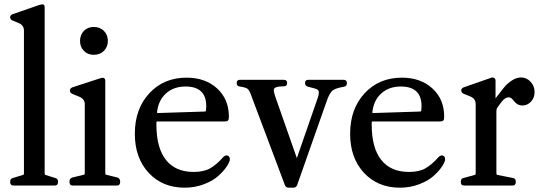

<svg xmlns="http://www.w3.org/2000/svg" viewBox="-20 -860 2517 890"><path d="M42 0Q27 0 27 -17Q27 -32 40 -35L86 -49Q91 -49 91 -57V-718Q91 -743 67 -753L38 -765Q27 -770 27 -780Q27 -789 38 -794L162 -837L177 -840Q187 -840 187 -825V-57Q187 -50 191 -49L236 -35Q249 -32 249 -17Q249 0 234 0Z M351 -670Q351 -698 368.5 -716.5Q386 -735 415 -735Q444 -735 462 -716.5Q480 -698 480 -670Q480 -643 462 -624.5Q444 -606 415 -606Q386 -606 368.5 -624.5Q351 -643 351 -670ZM317 0Q302 0 302 -17V-18Q302 -33 315 -37L368 -50Q373 -50 373 -58V-377Q373 -400 349 -411L315 -425Q304 -430 304 -440Q304 -450 315 -455L447 -498Q468 -504 468 -485V-58Q468 -50 472 -50L525 -37Q537 -32 537 -18V-17Q537 0 522 0Z M836 10Q733 10 669 -59Q605 -128 605 -240Q605 -355 672 -427.5Q739 -500 845 -500Q932 -500 986.5 -450Q1041 -400 1041 -319Q1041 -306 1037 -301.5Q1033 -297 1022 -297H710Q705 -297 705 -292V-282Q705 -175 749 -119Q793 -63 878 -63Q925 -63 954.5 -80Q984 -97 1013 -130Q1025 -143 1036 -138.5Q1047 -134 1045 -117Q1042 -104 1028 -84Q1014 -64 989.5 -42.5Q965 -21 924 -5.5Q883 10 836 10ZM712 -336 930 -343Q934 -343 935 -349Q936 -355 936 -368Q936 -459 840 -459Q785 -459 749.5 -427Q714 -395 708 -340Q707 -336 712 -336Z M1573 -490Q1588 -490 1588 -475V-474Q1588 -460 1574 -458Q1533 -451 1520 -439Q1507 -427 1495 -393L1357 -1Q1352 10 1340 10H1318Q1306 10 1301 -1L1142 -424Q1135 -443 1126.5 -449Q1118 -455 1091 -459Q1077 -461 1077 -475Q1077 -490 1092 -490H1296Q1311 -490 1311 -475Q1311 -460 1296 -460Q1249 -460 1249 -443Q1249 -435 1254 -418L1356 -127L1450 -398Q1458 -418 1458 -432Q1458 -441 1450 -445.5Q1442 -450 1408 -458Q1394 -462 1394 -474V-475Q1394 -490 1409 -490Z M1834 10Q1731 10 1667 -59Q1603 -128 1603 -240Q1603 -355 1670 -427.5Q1737 -500 1843 -500Q1930 -500 1984.5 -450Q2039 -400 2039 -319Q2039 -306 2035 -301.5Q2031 -297 2020 -297H1708Q1703 -297 1703 -292V-282Q1703 -175 1747 -119Q1791 -63 1876 -63Q1923 -63 1952.5 -80Q1982 -97 2011 -130Q2023 -143 2034 -138.5Q2045 -134 2043 -117Q2040 -104 2026 -84Q2012 -64 1987.5 -42.5Q1963 -21 1922 -5.5Q1881 10 1834 10ZM1710 -336 1928 -343Q1932 -343 1933 -349Q1934 -355 1934 -368Q1934 -459 1838 -459Q1783 -459 1747.5 -427Q1712 -395 1706 -340Q1705 -336 1710 -336Z M2395 -501Q2421 -501 2439.5 -481Q2458 -461 2458 -433Q2458 -407 2441.5 -389Q2425 -371 2401 -371Q2378 -371 2362 -392Q2350 -409 2338 -409Q2322 -409 2306 -389Q2283 -360 2282 -354Q2281 -350 2281 -343V-58Q2281 -50 2286 -49L2358 -35Q2371 -33 2371 -17Q2371 0 2356 0H2131Q2116 0 2116 -17Q2116 -33 2129 -35L2180 -49Q2185 -49 2185 -58V-377Q2185 -402 2162 -412L2128 -426Q2118 -431 2118 -441Q2118 -450 2129 -455L2261 -501Q2277 -501 2277 -486V-408L2276 -404L2280 -408Q2282 -410 2295.5 -428Q2309 -446 2321.5 -460.5Q2334 -475 2354.5 -488Q2375 -501 2395 -501Z"/></svg>

Font: Caslon OS
Style: Regular
Weight: 400
Designer: Alfredo Marco Pradil
Foundry: Hanken Design Co.
Version: Version 1.000;PS 001.000;hotconv 1.0.88;makeotf.lib2.5.64775